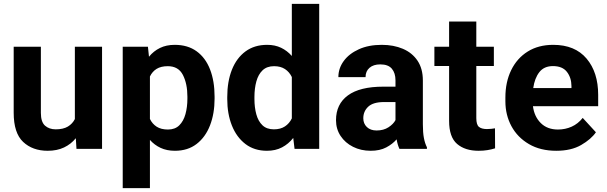

<svg xmlns="http://www.w3.org/2000/svg" viewBox="-20 -770 3139 993"><path d="M375.5 0 372.1 -55.2Q347.2 -24.4 311 -7.3Q274.9 9.8 226.6 9.8Q148.4 9.8 99.6 -36.1Q50.8 -82 50.8 -187V-528.3H191.4V-186Q191.4 -139.2 212.9 -120.1Q234.4 -101.1 268.1 -101.1Q307.1 -101.1 331.1 -115.5Q355 -129.9 367.2 -154.3V-528.3H507.8V0Z M1089.8 -270V-259.8Q1089.8 -182.6 1066.2 -121.6Q1042.5 -60.5 996.8 -25.4Q951.2 9.8 884.8 9.8Q842.8 9.8 810.8 -5.1Q778.8 -20 755.4 -46.4V203.1H614.7V-528.3H745.1L750.5 -476.6Q774.4 -505.9 807.4 -522Q840.3 -538.1 883.8 -538.1Q951.2 -538.1 997.1 -504.6Q1043 -471.2 1066.4 -410.9Q1089.8 -350.6 1089.8 -270ZM949.2 -259.8V-270Q949.2 -336.9 926 -382.3Q902.8 -427.7 847.7 -427.7Q812.5 -427.7 790 -413.8Q767.6 -399.9 755.4 -374.5V-154.8Q767.6 -129.4 790.3 -114.7Q813 -100.1 848.6 -100.1Q885.3 -100.1 907.2 -121.8Q929.2 -143.6 939.2 -179.9Q949.2 -216.3 949.2 -259.8Z M1155.3 -257.8V-268.1Q1155.3 -348.6 1179.4 -409.4Q1203.6 -470.2 1249.8 -504.2Q1295.9 -538.1 1361.8 -538.1Q1402.3 -538.1 1433.8 -522.9Q1465.3 -507.8 1489.3 -480.5V-750H1630.9V0H1503.4L1496.6 -56.6Q1472.2 -25.4 1438.5 -7.8Q1404.8 9.8 1360.8 9.8Q1295.4 9.8 1249.5 -25.1Q1203.6 -60.1 1179.4 -120.6Q1155.3 -181.2 1155.3 -257.8ZM1295.9 -268.1V-257.8Q1295.9 -214.4 1305.7 -178.7Q1315.4 -143.1 1337.4 -122.1Q1359.4 -101.1 1396.5 -101.1Q1430.7 -101.1 1453.6 -116.2Q1476.6 -131.3 1489.3 -157.7V-371.6Q1476.6 -397.9 1453.9 -412.8Q1431.2 -427.7 1397.5 -427.7Q1360.4 -427.7 1338.1 -406.5Q1315.9 -385.3 1305.9 -349.1Q1295.9 -313 1295.9 -268.1Z M2045.9 0Q2036.6 -19 2031.2 -49.3Q2010.3 -24.9 1977.5 -7.6Q1944.8 9.8 1897 9.8Q1846.7 9.8 1805.9 -10.7Q1765.1 -31.2 1741.5 -66.9Q1717.8 -102.5 1717.8 -148.4Q1717.8 -231.4 1779.3 -276.6Q1840.8 -321.8 1962.4 -321.8H2025.4V-354.5Q2025.4 -392.1 2006.6 -414.6Q1987.8 -437 1946.8 -437Q1911.1 -437 1890.9 -419.2Q1870.6 -401.4 1870.6 -371.1H1730Q1730 -416.5 1757.6 -454.3Q1785.2 -492.2 1835.7 -515.1Q1886.2 -538.1 1954.6 -538.1Q2015.6 -538.1 2063.7 -517.6Q2111.8 -497.1 2139.4 -456.1Q2167 -415 2167 -353.5V-127.4Q2167 -84 2172.4 -56.2Q2177.7 -28.3 2188 -8.3V0ZM1927.7 -95.2Q1963.9 -95.2 1989.3 -111.8Q2014.6 -128.4 2025.4 -148.9V-242.2H1966.3Q1910.2 -242.2 1884.5 -218.3Q1858.9 -194.3 1858.9 -158.2Q1858.9 -130.9 1877.4 -113Q1896 -95.2 1927.7 -95.2Z M2534.2 -528.3V-428.7H2443.4V-159.2Q2443.4 -125 2457 -113.8Q2470.7 -102.5 2498.5 -102.5Q2511.7 -102.5 2522 -103.8Q2532.2 -105 2540 -106.4L2540.5 -2.9Q2522.5 2.9 2501.5 6.3Q2480.5 9.8 2455.1 9.8Q2385.3 9.8 2344 -25.6Q2302.7 -61 2302.7 -145V-428.7H2226.6V-528.3H2302.7V-658.7H2443.4V-528.3Z M2856.9 9.8Q2774.9 9.8 2715.8 -24.7Q2656.7 -59.1 2625.2 -117.2Q2593.8 -175.3 2593.8 -246.1V-265.6Q2593.8 -345.7 2623.8 -407.2Q2653.8 -468.8 2709.2 -503.4Q2764.6 -538.1 2841.3 -538.1Q2953.6 -538.1 3013.7 -467Q3073.7 -396 3073.7 -279.3V-220.7H2736.3Q2743.2 -167 2776.9 -133.5Q2810.5 -100.1 2865.7 -100.1Q2903.8 -100.1 2936.8 -115Q2969.7 -129.9 2993.7 -160.2L3062 -85.9Q3037.1 -49.8 2985.6 -20Q2934.1 9.8 2856.9 9.8ZM2839.8 -428.2Q2793.9 -428.2 2769.5 -397Q2745.1 -365.7 2737.8 -314.5H2935.5V-325.2Q2935.1 -368.7 2911.9 -398.4Q2888.7 -428.2 2839.8 -428.2Z"/></svg>

Font: Vazirmatn RD UI FD
Style: Bold
Weight: 700
Designer: Saber Rastikerdar
Foundry: Saber Rastikerdar
Version: Version 33.003